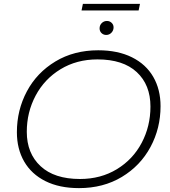

<svg xmlns="http://www.w3.org/2000/svg" viewBox="-20 -964 878 989"><path d="M67 -283Q67 -397 118.5 -493.5Q170 -590 265.5 -647.5Q361 -705 486 -705Q587 -705 659.5 -669Q732 -633 769.5 -568Q807 -503 807 -417Q807 -303 755 -206.5Q703 -110 607.5 -52.5Q512 5 387 5Q286 5 214 -31Q142 -67 104.5 -132Q67 -197 67 -283ZM755 -415Q755 -527 684.5 -592.5Q614 -658 482 -658Q375 -658 292 -607.5Q209 -557 163.5 -471.5Q118 -386 118 -285Q118 -174 189 -108Q260 -42 392 -42Q499 -42 582 -92.5Q665 -143 710 -228.5Q755 -314 755 -415ZM493 -818Q493 -834 504 -845Q515 -856 531 -856Q545 -856 555 -846.5Q565 -837 565 -823Q565 -807 554 -795.5Q543 -784 527 -784Q513 -784 503 -793.5Q493 -803 493 -818ZM407 -944H701L694 -910H400Z"/></svg>

Font: Montserrat Alternates Light
Style: Italic
Weight: 300
Italic angle: -11.3°
Designer: Julieta Ulanovsky
Foundry: Julieta Ulanovsky
Version: Version 7.200